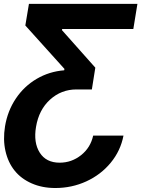

<svg xmlns="http://www.w3.org/2000/svg" viewBox="-20 -747 724 983"><path d="M612.2 -52.6Q597.3 24.9 546.9 86.1Q496.4 147.4 422.1 181.5Q347.7 215.6 263.1 215.6Q196 215.6 142.2 191.9Q88.4 168.3 54.9 126.6Q21.3 84.9 8 26.3Q-5.3 -32.3 5.7 -100.1Q18.8 -179.3 61.1 -242.4Q103.3 -305.4 167.6 -343.2Q231.9 -381 308.6 -387.1L310 -394.2L109.7 -616.5L128.2 -727.3H683.6L662.6 -598.4H298.3L297.2 -592.7L468 -400.6L450.3 -289.1H371.4Q293.7 -289.1 236.3 -237Q179 -185 164.4 -97.3Q150.9 -17 183.4 34.4Q215.9 85.9 285.5 85.9Q346.6 85.9 395.1 47.4Q443.5 8.9 457 -52.6Z"/></svg>

Font: Karasuma Gothic
Style: Bold Italic
Weight: 700
Italic angle: 9.39998°
Designer: Rasmus Andersson / Ryoko Nishizuka
Foundry: Genbu
Version: Version 1.00